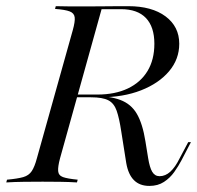

<svg xmlns="http://www.w3.org/2000/svg" viewBox="-38 -591 638 622"><path d="M-17.7 0 -15.3 -8.9Q19.4 -12.1 37.5 -17.3Q55.6 -22.6 64.9 -36.7Q74.2 -50.8 81.5 -78.2L197.6 -492.7Q205.6 -521 204 -534.7Q202.4 -548.4 187.9 -554Q173.4 -559.7 140.3 -562.1L142.7 -571Q165.3 -570.2 191.5 -570.2Q217.7 -570.2 245.2 -570.2Q277.4 -570.2 304 -570.6Q330.6 -571 349.6 -571Q368.5 -571 377.4 -571Q454 -571 498.4 -537.9Q542.7 -504.8 542.7 -449.2Q542.7 -399.2 509.7 -360.1Q476.6 -321 419 -298.4Q361.3 -275.8 286.3 -275.8H204L206.5 -284.7H277.4Q334.7 -284.7 376.2 -304.4Q417.7 -324.2 439.9 -360.9Q462.1 -397.6 462.1 -449.2Q462.1 -504 434.7 -532.7Q407.3 -561.3 354 -561.3H291.1L156.5 -78.2Q149.2 -50.8 150.4 -36.7Q151.6 -22.6 166.1 -17.3Q180.6 -12.1 213.7 -8.9L211.3 0Q186.3 -1.6 157.3 -2Q128.2 -2.4 100 -2.4Q69.4 -2.4 39.1 -2Q8.9 -1.6 -17.7 0ZM446 11.3Q414.5 11.3 396 -7.3Q377.4 -25.8 371 -62.9L354.8 -165.3Q348.4 -208.1 339.9 -232.3Q331.5 -256.5 312.9 -266.1Q294.4 -275.8 256.5 -275.8L258.1 -280.6Q316.1 -280.6 351.6 -267.3Q387.1 -254 405.6 -221.8Q424.2 -189.5 433.1 -133.1L441.9 -79Q446.8 -48.4 455.2 -34.3Q463.7 -20.2 479 -20.2Q497.6 -20.2 513.7 -34.7Q529.8 -49.2 544.4 -79L571.8 -130.6H580.6L550 -71.8Q540.3 -53.2 526.6 -33.9Q512.9 -14.5 493.1 -1.6Q473.4 11.3 446 11.3Z"/></svg>

Font: Playfair 144pt Light
Style: Italic
Weight: 300
Italic angle: -15.6°
Designer: Claus Eggers Sørensen
Foundry: Claus Eggers Sørensen
Version: Version 2.001;gftools[0.9.30]